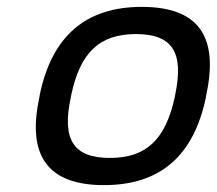

<svg xmlns="http://www.w3.org/2000/svg" viewBox="-20 -529 630 558"><path d="M96 -256 94 -244C58 -75 120 9 282 9C445 9 542 -75 578 -244L580 -256C616 -425 555 -509 392 -509C230 -509 132 -425 96 -256ZM186 -247 187 -253C213 -376 269 -430 375 -430C482 -430 515 -376 489 -253L488 -247C461 -124 406 -70 299 -70C193 -70 159 -124 186 -247Z"/></svg>

Font: LT Wave Text Italic
Style: Regular
Weight: 400
Designer: Daniel Lyons
Version: Version 2.5 (Glyphs App)